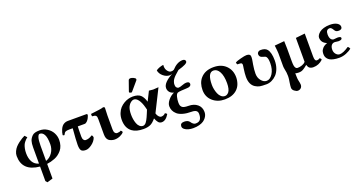

<svg xmlns="http://www.w3.org/2000/svg" viewBox="-43 -1501 4799 2541"><g transform="rotate(-20 2356.0 -230.5)"><path d="M508.8 -224.1Q508.8 -318.4 485.6 -360.1Q462.4 -401.9 423.8 -401.9Q404.8 -401.9 392.8 -364Q380.9 -326.2 380.9 -248V-35.2Q436.5 -52.7 472.7 -105.5Q508.8 -158.2 508.8 -224.1ZM301.8 236.8 280.8 211.9V7.8Q37.1 -15.1 37.1 -229Q37.1 -261.2 52 -292.7Q66.9 -324.2 87.4 -346.7Q107.9 -369.1 136.2 -390.6Q164.6 -412.1 184.8 -423.8Q205.1 -435.5 226.1 -445.8L254.9 -414.1Q240.7 -403.3 232.2 -395.3Q223.6 -387.2 209.7 -369.9Q195.8 -352.5 187.7 -333.7Q179.7 -314.9 173.3 -285.2Q167 -255.4 167 -220.2Q167 -147 195.1 -97.9Q223.1 -48.8 280.8 -34.2V-261.2Q280.8 -317.4 291.3 -351.1Q301.8 -384.8 333 -416Q361.8 -444.8 435.1 -444.8Q495.1 -444.8 542.7 -414.3Q590.3 -383.8 614.7 -337.2Q639.2 -290.5 639.2 -238.8Q639.2 -195.8 627.4 -159.4Q615.7 -123 594.7 -97.9Q573.7 -72.8 548.6 -53.5Q523.4 -34.2 492.9 -22.2Q462.4 -10.3 435.5 -3.4Q408.7 3.4 380.9 6.8V212.9Z M859.9 -320.8H810.5Q772.5 -320.8 756.8 -312.5Q741.2 -304.2 726.6 -272.9Q709 -272.9 703.6 -280.8Q706.1 -299.3 710.4 -317.4Q714.8 -335.4 724.6 -357.4Q734.4 -379.4 747.6 -395.8Q760.7 -412.1 782.5 -423.1Q804.2 -434.1 830.6 -434.1H1097.7L1108.9 -421.9Q1102.1 -398.9 1091.8 -377.9Q1081.5 -356.9 1063.7 -338.9Q1045.9 -320.8 1026.9 -320.8H931.6Q928.7 -284.7 928.7 -178.2Q928.7 -147.9 940.7 -131.6Q952.6 -115.2 970.7 -115.2Q1018.6 -115.2 1060.5 -146Q1068.4 -145.5 1073.5 -134.3Q1078.6 -123 1078.6 -109.9Q1061 -61.5 1012.7 -25.9Q964.4 9.8 926.8 9.8Q879.4 9.8 862.5 -12Q845.7 -33.7 845.7 -91.8Q845.7 -154.8 859.9 -320.8Z M1349.6 -127Q1349.6 -92.3 1362.3 -76.2Q1375 -60.1 1393.6 -60.1Q1426.8 -60.1 1445.8 -74.2Q1455.6 -66.4 1459.7 -60.5Q1463.9 -54.7 1463.9 -45.9Q1448.2 -23.9 1410.4 -7.1Q1372.6 9.8 1332.5 9.8Q1313 9.8 1289.1 2.4Q1265.1 -4.9 1249.5 -18.1Q1219.7 -43.9 1219.7 -105V-314Q1219.7 -336.4 1217.5 -348.1Q1215.3 -359.9 1207.3 -367.4Q1199.2 -375 1188.2 -377.4Q1177.2 -379.9 1154.8 -381.8Q1153.3 -386.7 1152.3 -398.9Q1151.4 -411.1 1152.8 -416Q1166.5 -418 1194.1 -421.1Q1221.7 -424.3 1237.8 -426.8L1274.9 -431.6Q1294.9 -434.6 1308.6 -437.5Q1322.3 -440.4 1330.6 -443.8Q1353.5 -443.8 1353.5 -426.8Q1349.6 -371.1 1349.6 -321.3Z M1802.2 -682.1Q1820.3 -682.1 1846.7 -669.9Q1873 -657.7 1873 -644Q1873 -634.3 1868.2 -628.9L1764.2 -506.8Q1757.3 -499 1753.4 -499Q1746.6 -499 1734.9 -503.7Q1723.1 -508.3 1723.1 -513.2Q1723.1 -519 1724.1 -522L1774.4 -665Q1777.3 -672.9 1785.4 -677.5Q1793.5 -682.1 1802.2 -682.1ZM1748 -443.8Q1821.8 -443.8 1857.2 -411.9Q1892.6 -379.9 1912.1 -312L1978 -443.8Q2016.6 -438 2035.2 -438Q2064.5 -438 2112.3 -442.9L1956.1 -130.9Q1964.4 -99.6 1982.2 -81.8Q2000 -64 2011.2 -64Q2052.7 -64 2073.2 -89.8Q2089.4 -86.4 2100.1 -70.3Q2054.7 7.8 1996.1 7.8Q1967.3 7.8 1948.7 -13.9Q1930.2 -35.6 1915.5 -75.2Q1872.6 -22.9 1833.5 -6.6Q1794.4 9.8 1739.3 9.8Q1637.2 9.8 1580.6 -32.2Q1507.3 -86.4 1507.3 -202.1Q1507.3 -251.5 1523.4 -293Q1539.6 -334.5 1564.9 -361.8Q1590.3 -389.2 1622.6 -408.2Q1654.8 -427.2 1686.8 -435.5Q1718.8 -443.8 1748 -443.8ZM1868.2 -216.8 1859.4 -251Q1840.8 -321.8 1811.8 -361.8Q1782.7 -401.9 1748 -401.9Q1729 -401.9 1706.3 -385.3Q1683.6 -368.7 1668.5 -339.8Q1647 -298.8 1647 -226.1Q1647 -193.4 1652.1 -161.6Q1657.2 -129.9 1668.2 -99.6Q1679.2 -69.3 1699.7 -50.8Q1720.2 -32.2 1747.1 -32.2Q1759.3 -32.2 1770.5 -39.3Q1781.7 -46.4 1790.8 -57.1Q1799.8 -67.9 1810.3 -86.7Q1820.8 -105.5 1828.6 -123L1848.1 -168Z M2497.1 73.2Q2497.1 40.5 2475.8 26.4Q2454.6 12.2 2414.1 12.2Q2344.7 12.2 2293.5 -2.2Q2242.2 -16.6 2214.1 -41.5Q2186 -66.4 2173.1 -95.2Q2160.2 -124 2160.2 -157.2Q2160.2 -197.8 2196.3 -241.2Q2232.4 -284.7 2280.8 -306.2Q2241.7 -315.4 2222.2 -340.1Q2202.6 -364.7 2202.6 -396.5Q2202.6 -436 2241.2 -475.1Q2279.8 -514.2 2344.2 -547.9Q2322.8 -540 2306.2 -540Q2261.2 -540 2219 -574.5Q2176.8 -608.9 2167 -658.2Q2180.7 -671.9 2210.9 -683.3Q2241.2 -694.8 2264.2 -698.2H2272.9Q2272 -692.4 2272 -678.2Q2272 -638.2 2294.7 -610.1Q2317.4 -582 2340.8 -582Q2357.4 -582 2364.3 -583.5Q2371.1 -585 2383.3 -591.8Q2455.6 -671.4 2534.7 -671.4Q2551.3 -671.4 2562.5 -663.1Q2573.7 -654.8 2573.7 -639.2Q2573.7 -620.6 2540 -603.3Q2506.3 -585.9 2439 -566.9L2417.5 -547.9Q2399.9 -532.7 2396.5 -529.3L2378.9 -513.2Q2365.2 -500.5 2361.8 -495.6Q2358.4 -490.7 2348.9 -479.2Q2339.4 -467.8 2336.9 -460.4Q2334.5 -453.1 2329.6 -442.1Q2324.7 -431.2 2323.5 -420.2Q2322.3 -409.2 2322.3 -397Q2322.3 -373.5 2335 -359.9Q2347.7 -346.2 2360.8 -346.2Q2381.3 -346.2 2418 -360.1Q2454.6 -374 2476.1 -374Q2522 -374 2522 -342.8Q2522 -300.8 2449.2 -300.8Q2423.3 -300.8 2381.6 -297.4Q2339.8 -293.9 2328.1 -288.1Q2309.1 -278.3 2299.6 -240.5Q2290 -202.6 2290 -162.1Q2290 -139.2 2293.9 -124.8Q2297.9 -110.4 2309.3 -98.1Q2320.8 -85.9 2343.5 -80.6Q2366.2 -75.2 2401.9 -75.2Q2477.1 -75.2 2525.1 -35.4Q2573.2 4.4 2573.2 73.2Q2573.2 91.8 2567.4 111.1Q2561.5 130.4 2546.1 151.1Q2530.8 171.9 2507.6 187.7Q2484.4 203.6 2446.3 213.9Q2408.2 224.1 2360.8 224.1Q2326.7 224.1 2294.7 215.8Q2262.7 207.5 2240.5 189.7Q2218.3 171.9 2218.3 148.9Q2218.3 101.6 2274.9 101.6Q2327.1 101.6 2349.6 132.8Q2359.4 146.5 2365.7 154.1Q2372.1 161.6 2385 169.2Q2397.9 176.8 2413.1 176.8Q2437.5 176.8 2454.6 168.9Q2471.7 161.1 2480.7 146.2Q2489.7 131.3 2493.4 113.8Q2497.1 96.2 2497.1 73.2Z M2869.6 -401.9Q2786.6 -401.9 2786.6 -229Q2786.6 -199.2 2793.2 -166.7Q2799.8 -134.3 2812.7 -103.3Q2825.7 -72.3 2848.6 -52.2Q2871.6 -32.2 2900.9 -32.2Q2915.5 -32.2 2929.2 -39.6Q2942.9 -46.9 2955.8 -62.7Q2968.8 -78.6 2976.3 -109.9Q2983.9 -141.1 2983.9 -184.1Q2983.9 -285.6 2952.6 -343.8Q2921.4 -401.9 2869.6 -401.9ZM2647 -207Q2647 -307.6 2701.7 -370.1Q2766.1 -443.8 2885.7 -443.8Q2995.1 -443.8 3059.6 -379.9Q3124 -315.9 3124 -215.8Q3124 -169.4 3107.7 -124Q3091.3 -78.6 3055.7 -46.9Q2992.2 9.8 2884.8 9.8Q2782.7 9.8 2714.8 -50.5Q2647 -110.8 2647 -207Z M3679.7 -250Q3679.7 -189 3661.1 -138.2Q3642.6 -87.4 3612.1 -55.9Q3581.5 -24.4 3544.4 -7.3Q3507.3 9.8 3468.8 9.8Q3408.2 9.8 3377.4 4.4Q3347.2 -1 3315.4 -21Q3246.6 -64 3246.6 -174.8Q3246.6 -221.2 3256.8 -291Q3257.8 -301.3 3260.7 -316.9Q3263.7 -332.5 3263.7 -340.8Q3263.7 -348.6 3260 -355.7Q3256.3 -362.8 3251.5 -365.2Q3247.6 -367.2 3237.3 -368.2Q3227.1 -369.1 3213.4 -369.6Q3199.7 -370.1 3196.8 -370.1Q3187.5 -381.3 3187.5 -400.9Q3206.5 -412.6 3265.9 -428.2Q3325.2 -443.8 3350.6 -443.8Q3378.4 -443.8 3392.1 -433.6Q3405.8 -423.3 3405.8 -398.9Q3405.8 -384.3 3403.6 -367.2Q3401.4 -350.1 3397.2 -328.6Q3393.1 -307.1 3391.6 -296.9Q3379.9 -228.5 3379.9 -171.9Q3379.9 -113.8 3413.3 -73Q3446.8 -32.2 3488.8 -32.2Q3537.1 -32.2 3574.7 -90.8Q3611.8 -148.9 3611.8 -237.8Q3611.8 -299.8 3594.7 -325.2Q3592.3 -328.6 3589.1 -331.5Q3585.9 -334.5 3583.3 -336.2Q3580.6 -337.9 3575.9 -339.6Q3571.3 -341.3 3569.3 -341.8Q3567.4 -342.3 3562.3 -343.8Q3557.1 -345.2 3556.6 -345.2Q3527.3 -354 3516.6 -362.8Q3500.5 -377 3500.5 -403.8Q3500.5 -418.9 3514.2 -431.4Q3527.8 -443.8 3549.8 -443.8Q3613.3 -443.8 3640.6 -410.2Q3679.7 -362.3 3679.7 -250Z M4053.7 -48.3 4045.4 -47.9 4015.1 -23.9Q4008.3 -18.6 3990.7 -7.8Q3973.1 2.9 3957.8 6.3Q3942.4 9.8 3922.4 9.8Q3893.1 9.8 3876.5 2.9Q3877 7.8 3877.4 43.5Q3877.9 79.1 3881.3 96.2Q3893.6 149.9 3893.6 168Q3893.6 198.2 3875 215.1Q3856.4 231.9 3830.6 231.9Q3811 231.9 3784.2 211.9Q3757.3 191.9 3757.3 163.1Q3757.3 140.1 3764.6 91.8Q3765.1 86.9 3767.6 72.8Q3770 58.6 3771 51Q3772 43.5 3773.2 30Q3774.4 16.6 3774.4 3.9Q3774.4 -3.9 3772.9 -21.5L3771.5 -45.9Q3770.5 -54.2 3763.9 -88.4Q3757.3 -122.6 3757.3 -137.2V-323.2Q3757.3 -334.5 3754.6 -362.1Q3752 -389.6 3749.5 -412.1L3746.6 -434.1L3884.3 -446.8Q3887.2 -375 3887.2 -342.8V-160.2Q3887.2 -126 3890.6 -103.8Q3894 -81.5 3903.8 -67.4Q3913.6 -53.2 3930.7 -53.2Q3963.9 -53.2 3996.3 -65.2Q4028.8 -77.1 4044.4 -98.1V-434.1L4174.3 -448.2V-127Q4174.3 -90.8 4182.1 -75.4Q4189.9 -60.1 4206.5 -60.1Q4229.5 -60.1 4248.5 -74.2Q4258.3 -66.4 4262.5 -60.5Q4266.6 -54.7 4266.6 -45.9Q4208 9.8 4131.3 9.8Q4063.5 9.8 4053.7 -48.3Z M4442.9 -121.1Q4442.9 -84 4465.8 -58.1Q4488.8 -32.2 4517.1 -32.2Q4567.4 -32.2 4647 -86.9Q4663.6 -79.1 4672.9 -55.2Q4643.6 -29.3 4595.2 -9.8Q4546.9 9.8 4496.1 9.8Q4451.7 9.8 4418.2 2.4Q4384.8 -4.9 4365.2 -16.4Q4345.7 -27.8 4333.5 -44.2Q4321.3 -60.5 4317.1 -75.7Q4313 -90.8 4313 -107.9Q4313 -116.7 4313.5 -122.8Q4314 -128.9 4316.4 -141.4Q4318.8 -153.8 4325.2 -164.3Q4331.5 -174.8 4341.3 -186.8Q4351.1 -198.7 4368.7 -209.7Q4386.2 -220.7 4409.2 -229Q4333 -259.3 4333 -332Q4333 -348.6 4344.5 -367.2Q4356 -385.7 4377.9 -403.3Q4399.9 -420.9 4438.2 -432.4Q4476.6 -443.8 4523.9 -443.8Q4587.4 -443.8 4623.3 -421.9Q4659.2 -399.9 4659.2 -369.1Q4659.2 -347.2 4645 -338.1Q4630.9 -329.1 4611.8 -329.1Q4585.9 -329.1 4573.5 -337.6Q4561 -346.2 4552.2 -362.8Q4530.3 -401.9 4507.8 -401.9Q4454.1 -401.9 4454.1 -335Q4454.1 -290.5 4469.7 -267.8Q4485.4 -245.1 4510.3 -245.1Q4513.2 -246.1 4518.1 -246.1Q4544.4 -250 4561 -250Q4610.8 -250 4610.8 -227.1Q4610.8 -200.2 4560.1 -200.2Q4557.6 -200.2 4553.2 -200.7L4542.5 -202.1Q4536.6 -202.6 4533.2 -203.1Q4516.1 -206.1 4509.3 -206.1Q4478 -206.1 4460.4 -183.8Q4442.9 -161.6 4442.9 -121.1Z"/></g></svg>

Font: Linux Libertine G
Style: Bold
Weight: 700
Designer: Philipp H. Poll
Foundry: Philipp H. Poll
Version: Version 5.0.3